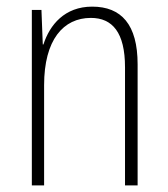

<svg xmlns="http://www.w3.org/2000/svg" viewBox="-20 -559 507 579"><path d="M258 -539C175 -539 130 -484 111 -425H109L105 -529H76V0H113V-302C113 -439 171 -505 254 -505C319 -505 357 -461 357 -356V0H395V-365C395 -485 346 -539 258 -539Z"/></svg>

Font: Noto Sans Devanagari UI Condensed ExtraLight
Style: Regular
Weight: 200
Width: 3
Designer: Jelle Bosma - Monotype Design Team
Foundry: Monotype Imaging Inc.
Version: Version 2.004